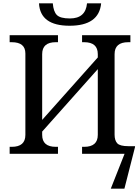

<svg xmlns="http://www.w3.org/2000/svg" viewBox="-20 -926 843 1156"><path d="M588.9 -905.8Q576.2 -771 398.9 -771Q222.2 -771 214.8 -905.8H297.9Q301.8 -856.4 322.3 -835.7Q342.8 -814.9 400.9 -814.9Q495.6 -814.9 503.9 -905.8ZM669.9 -115.2Q669.9 -80.6 686 -63.2Q702.1 -45.9 752.9 -45.9H793V-41L729 210H647L730 0H474.1V-42H486.8Q568.8 -42 568.8 -113.8V-509.8L233.9 -133.8V-113.8Q233.9 -42 315.9 -42H329.1V0H38.1V-42H50.8Q132.8 -42 132.8 -113.8V-604Q132.8 -671.9 50.8 -671.9H38.1V-713.9H329.1V-671.9H315.9Q233.9 -671.9 233.9 -600.1V-204.1L568.8 -580.1V-600.1Q568.8 -671.9 486.8 -671.9H474.1V-713.9H765.1V-671.9H752Q669.9 -671.9 669.9 -600.1Z"/></svg>

Font: Noto Serif
Style: Regular
Weight: 400
Designer: Monotype Design team
Foundry: Monotype Imaging Inc.
Version: Version 1.02